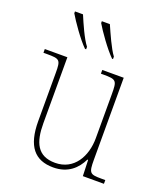

<svg xmlns="http://www.w3.org/2000/svg" viewBox="-142 -862 830 967"><g transform="rotate(20 273.0 -378.0)"><path d="M349 -606H354V-619C328 -654 299 -721 279 -766H236V-756C257 -720 311 -643 349 -606ZM204 -606H210V-619C183 -654 154 -721 135 -766H92V-756C113 -720 166 -643 204 -606ZM257 10C336 10 381 -34 406 -86H410L413 0H526V-20H505C443 -20 437 -25 437 -97V-536H322V-516H334C406 -516 409 -511 409 -436V-202C409 -104 359 -15 258 -15C163 -15 135 -80 135 -182V-536H14V-516H32C102 -516 107 -512 107 -442V-184C107 -49 158 10 257 10Z"/></g></svg>

Font: Noto Serif SemiCondensed Thin
Style: Regular
Weight: 100
Width: 4
Designer: Monotype Design Team
Foundry: Monotype Imaging Inc.
Version: Version 2.015